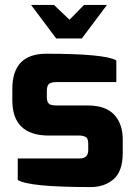

<svg xmlns="http://www.w3.org/2000/svg" viewBox="-20 -754 548 779"><path d="M106 -734H199L262 -674L321 -734H414L312 -598H208ZM30 -347V-393Q30 -536 168 -536Q405 -536 452 -509V-421H211Q186 -421 178 -413Q170 -405 170 -384V-360Q170 -344 176 -336Q182 -329 190 -328Q197 -326 211 -326H337Q409 -326 444 -288Q478 -251 478 -188V-134Q478 -59 441 -27Q404 5 348 5Q96 5 52 -24V-111H303Q338 -111 338 -145V-170Q338 -193 328 -198Q317 -204 303 -204H179Q30 -204 30 -347Z"/></svg>

Font: Mina
Style: Bold
Weight: 700
Version: Version 1.000